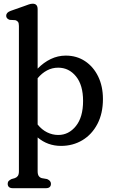

<svg xmlns="http://www.w3.org/2000/svg" viewBox="-20 -756 594 1010"><path d="M178 -707.5V-395Q209.5 -427.5 247 -445.5Q284.5 -463.5 326 -463.5Q383.5 -463.5 427.5 -434.2Q471.5 -405 496.5 -353.5Q521.5 -302 521.5 -235Q521.5 -159.5 492.5 -104Q463.5 -48.5 413.5 -18.5Q363.5 11.5 301 11.5Q230.5 11.5 178 -33V144.5Q178 161.5 183.8 169.8Q189.5 178 199.5 181L228 186Q248 195 248 210.5Q248 234 221 234H48Q20.5 234 20.5 210.5Q20.5 201.5 25.8 196Q31 190.5 40.5 186L58 181Q68 177.5 73.8 169.5Q79.5 161.5 79.5 144.5V-619.5Q79.5 -635 74.5 -641.2Q69.5 -647.5 60.5 -650L31 -651.5Q12.5 -658 12.5 -673Q12.5 -690.5 36.5 -699L107.5 -724Q121 -729 131.8 -732.8Q142.5 -736.5 152 -736.5Q178 -736.5 178 -707.5ZM286 -400Q254.5 -400 227.2 -385.5Q200 -371 178 -344.5V-101Q200 -73.5 228 -59.8Q256 -46 286.5 -46Q341.5 -46 379.2 -92.8Q417 -139.5 417 -225Q417 -308.5 379.8 -354.2Q342.5 -400 286 -400Z"/></svg>

Font: Fraunces 72pt S100
Style: Regular
Weight: 400
Version: Version 1.000; ttfautohint (v1.8.3)